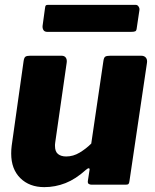

<svg xmlns="http://www.w3.org/2000/svg" viewBox="-20 -759 637 789"><path d="M162 10Q101 10 63.5 -27Q26 -64 26 -128Q26 -136 26.5 -144.5Q27 -153 28 -160L77 -508Q79 -522 84.5 -526Q90 -530 104 -530H233Q245 -530 250.5 -522Q256 -514 254 -501L207 -174Q206 -169 206 -165Q206 -161 206 -159Q206 -136 218.5 -126Q231 -116 252 -116Q281 -116 307.5 -132Q334 -148 355 -169L405 -509Q407 -523 413 -526.5Q419 -530 434 -530H560Q573 -530 579.5 -522Q586 -514 584 -501L512 -15Q511 -6 508 -3Q505 0 496 0H357Q350 0 345 -3Q340 -6 341 -15L348 -61Q349 -67 345 -67.5Q341 -68 333 -61Q291 -23 249 -6.5Q207 10 162 10ZM542 -644Q541 -633 536 -630.5Q531 -628 517 -628H175Q163 -628 158.5 -635.5Q154 -643 155 -653L165 -726Q166 -735 168.5 -737Q171 -739 177 -739H538Q545 -739 549.5 -732Q554 -725 553 -718Z"/></svg>

Font: Libre Franklin Thin ExtraBold
Style: Italic
Weight: 800
Italic angle: -8°
Version: Version 2.000